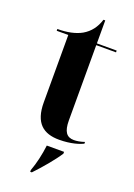

<svg xmlns="http://www.w3.org/2000/svg" viewBox="-166 -728 709 1013"><g transform="rotate(20 188.5 -222.0)"><path d="M227 10C294 10 340 -6 360 -16V-26C337 -18 317 -15 301 -15C260 -15 241 -41 241 -104V-526H352V-536H241V-665H231C217 -620 192 -587 154 -565C120 -546 75 -536 19 -536V-526H84V-148C84 -31 139 10 227 10ZM142 211V221H151C192 178 246 115 274 71V61H177C171 111 159 166 142 211Z"/></g></svg>

Font: Noto Serif Display Condensed ExtraBold
Style: Regular
Weight: 800
Width: 3
Designer: Monotype Design Team
Foundry: Monotype Imaging Inc.
Version: Version 2.009